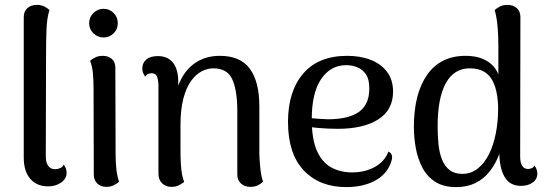

<svg xmlns="http://www.w3.org/2000/svg" viewBox="-20 -751 2239 784"><path d="M177 10Q130 10 103.5 -21Q77 -52 77 -107V-681Q77 -705 92 -718Q107 -731 130 -731Q150 -731 163 -723.5Q176 -716 182 -710Q172 -679 170 -634Q168 -589 168 -515L167 -113Q167 -87 177 -73.5Q187 -60 205 -60Q215 -60 225.5 -64.5Q236 -69 240 -79Q247 -70 249.5 -61.5Q252 -53 252 -45Q252 -21 229.5 -5.5Q207 10 177 10Z M403 -598Q379 -598 361.5 -615Q344 -632 344 -656Q344 -681 361.5 -698Q379 -715 403 -715Q427 -715 444 -698Q461 -681 461 -656Q461 -632 444 -615Q427 -598 403 -598ZM452 -120Q452 -91 455 -62Q458 -33 466 -9Q460 -3 446.5 4.5Q433 12 414 12Q392 12 377.5 -1.5Q363 -15 363 -38L362 -391Q362 -421 359.5 -450Q357 -479 348 -503Q355 -509 368 -516Q381 -523 400 -523Q422 -523 436.5 -510.5Q451 -498 451 -474Z M680 12Q657 12 642 -2.5Q627 -17 627 -42V-401Q626 -429 620 -440.5Q614 -452 599 -452Q594 -452 586 -449.5Q578 -447 573 -438Q561 -454 561 -471Q561 -494 577.5 -508Q594 -522 625 -522Q665 -522 686.5 -495Q708 -468 708 -414V-352L692 -331Q699 -391 723 -434Q747 -477 786.5 -500Q826 -523 878 -523Q961 -523 1000 -470.5Q1039 -418 1039 -316V-120Q1040 -95 1043 -64Q1046 -33 1054 -9Q1045 0 1032.5 6Q1020 12 1002 12Q979 12 964 -1.5Q949 -15 949 -38V-304Q948 -386 927.5 -429Q907 -472 851 -472Q827 -472 803 -459.5Q779 -447 759.5 -419.5Q740 -392 728.5 -347.5Q717 -303 717 -240Q717 -182 717 -144Q717 -106 718.5 -81.5Q720 -57 723 -40.5Q726 -24 732 -8Q726 -3 712.5 4.5Q699 12 680 12Z M1394 13Q1285 13 1220.5 -55Q1156 -123 1156 -253Q1156 -378 1218 -450.5Q1280 -523 1398 -523Q1452 -523 1494 -506.5Q1536 -490 1560.5 -457.5Q1585 -425 1585 -377Q1585 -302 1524.5 -263.5Q1464 -225 1360 -225Q1319 -225 1279.5 -228.5Q1240 -232 1198 -241L1200 -275Q1225 -271 1256 -268Q1287 -265 1320 -264Q1353 -264 1383 -269.5Q1413 -275 1437 -288.5Q1461 -302 1474.5 -327Q1488 -352 1488 -390Q1488 -428 1474 -448Q1460 -468 1438.5 -476.5Q1417 -485 1394 -485Q1330 -485 1291.5 -428.5Q1253 -372 1253 -264Q1253 -183 1274 -135.5Q1295 -88 1332.5 -67.5Q1370 -47 1417 -47Q1471 -47 1511 -69.5Q1551 -92 1566 -132Q1576 -128 1580 -117Q1584 -106 1574 -81Q1555 -35 1507 -11Q1459 13 1394 13Z M1843 13Q1791 13 1757.5 -8.5Q1724 -30 1705 -66Q1686 -102 1678 -145.5Q1670 -189 1670 -232Q1670 -369 1724.5 -446Q1779 -523 1881 -523Q1932 -523 1966.5 -503Q2001 -483 2015 -447V-563Q2015 -601 2012 -639.5Q2009 -678 2000 -710Q2006 -716 2019.5 -723.5Q2033 -731 2052 -731Q2075 -731 2090 -718Q2105 -705 2105 -681L2104 -113Q2104 -86 2112.5 -73.5Q2121 -61 2136 -61Q2141 -61 2149.5 -63.5Q2158 -66 2162 -75Q2169 -67 2171.5 -58Q2174 -49 2174 -42Q2174 -19 2155 -5.5Q2136 8 2107 8Q2062 8 2040.5 -28.5Q2019 -65 2019 -130V-211L2041 -218Q2035 -166 2019.5 -124Q2004 -82 1979.5 -51Q1955 -20 1921 -3.5Q1887 13 1843 13ZM1868 -41Q1903 -41 1930.5 -62.5Q1958 -84 1976.5 -121Q1995 -158 2004.5 -206Q2014 -254 2014 -307Q2014 -337 2009 -366.5Q2004 -396 1992 -420Q1980 -444 1957 -458Q1934 -472 1898 -472Q1834 -472 1800.5 -411.5Q1767 -351 1767 -235Q1767 -197 1770.5 -162Q1774 -127 1785 -99.5Q1796 -72 1816 -56.5Q1836 -41 1868 -41Z"/></svg>

Font: Arima Medium
Style: Regular
Weight: 500
Designer: Joana Correia and Natanael Gama
Foundry: NDISCOVER
Version: Version 1.101;gftools[0.9.23]